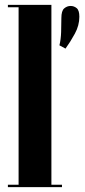

<svg xmlns="http://www.w3.org/2000/svg" viewBox="-20 -770 348 790"><path d="M12.5 0V-10H56.5V-740H12.5V-750H191.5V-10H235V0ZM224.5 -583.5Q230.5 -607 231.5 -638.2Q232.5 -669.5 232.5 -695.5Q232.5 -725.5 244.2 -735.5Q256 -745.5 270.5 -745.5Q284.5 -745.5 295.5 -736.5Q306.5 -727.5 306.5 -701Q306.5 -665.5 288 -631.5Q269.5 -597.5 249.5 -570Z"/></svg>

Font: Imbue 100pt ExtraBold
Style: Regular
Weight: 800
Designer: Tyler Finck
Foundry: Etcetera Type Company
Version: Version 1.102; ttfautohint (v1.8.3)